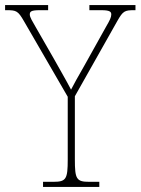

<svg xmlns="http://www.w3.org/2000/svg" viewBox="-30 -734 552 754"><path d="M139 0H360V-20H320C270 -20 264 -31 264 -108V-356L431 -652C453 -691 460 -694 497 -694H502V-714H321V-694H368C403 -694 407 -687 407 -677C407 -666 401 -654 387 -630L300 -474C276 -432 259 -402 249 -382C228 -422 204 -463 180 -506L110 -628C97 -651 87 -666 87 -677C87 -688 91 -694 126 -694H159V-714H-10V-694H-3C34 -694 41 -691 64 -651L236 -354V-108C236 -31 230 -20 180 -20H139Z"/></svg>

Font: Noto Serif Devanagari SemiCondensed Thin
Style: Regular
Weight: 100
Width: 4
Designer: Universal Thirst, Indian Type Foundry and the Monotype Design Team
Foundry: Monotype Imaging Inc.
Version: Version 2.004